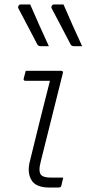

<svg xmlns="http://www.w3.org/2000/svg" viewBox="-20 -845 390 865"><path d="M116 -825Q136 -779 157.5 -730.5Q179 -682 200 -637H163Q152 -637 148 -645Q130 -680 117 -704.5Q104 -729 91.5 -753Q79 -777 63 -807Q60 -813 63.5 -819Q67 -825 74 -825ZM266 -825Q286 -779 307.5 -730.5Q329 -682 350 -637H313Q302 -637 298 -645Q280 -680 267 -704.5Q254 -729 241.5 -753Q229 -777 213 -807Q210 -813 213.5 -819Q217 -825 224 -825ZM96 -526H255Q266 -526 263 -515Q238 -417 214 -319Q190 -221 164 -119Q151 -71 166 -56Q177 -45 208 -45H265Q263 -36 261 -28.5Q259 -21 257 -11Q256 -4 251.5 -2Q247 0 243 0H204Q141 0 121.5 -34Q102 -68 114 -116Q137 -211 159.5 -301Q182 -391 205 -481H95Q84 -481 87 -492Q89 -500 91.5 -509Q94 -518 96 -526Z"/></svg>

Font: Recursive Sn Lnr St Lt
Style: Italic
Weight: 300
Italic angle: -15°
Version: Version 1.079;hotconv 1.0.112;makeotfexe 2.5.65598; ttfautoh